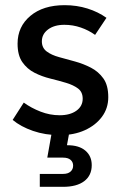

<svg xmlns="http://www.w3.org/2000/svg" viewBox="-20 -514 476 743"><path d="M211 9Q155 9 107.5 -7.5Q60 -24 29 -50L72 -117Q101 -96 137 -82Q173 -68 211 -68Q251 -68 275.5 -85.5Q300 -103 300 -132Q300 -158 282 -171.5Q264 -185 235.5 -193.5Q207 -202 174.5 -210Q142 -218 113.5 -232.5Q85 -247 66.5 -273.5Q48 -300 48 -345Q48 -411 97.5 -452.5Q147 -494 230 -494Q277 -494 318.5 -481Q360 -468 392 -445L348 -379Q323 -397 292.5 -407.5Q262 -418 229 -418Q190 -418 166 -400Q142 -382 142 -354Q142 -329 160.5 -315Q179 -301 208.5 -293Q238 -285 270.5 -276Q303 -267 332 -252Q361 -237 380 -210.5Q399 -184 399 -138Q399 -95 374.5 -62Q350 -29 308 -10Q266 9 211 9ZM224 209H134V159H224Q243 159 253 150Q263 141 263 127Q263 113 253 104.5Q243 96 224 96H163L184 -22H252L236 65L191 48H241Q286 48 310.5 69Q335 90 335 125Q335 165 306 187Q277 209 224 209Z"/></svg>

Font: SUSE Medium
Style: Regular
Weight: 500
Designer: Rene Bieder
Foundry: SUSE
Version: Version 1.000